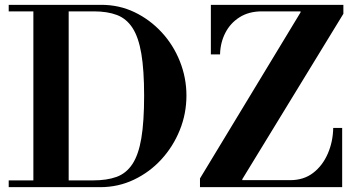

<svg xmlns="http://www.w3.org/2000/svg" viewBox="-20 -774 1464 794"><path d="M16 0V-28H364Q422 -28 462 -42.5Q502 -57 527.5 -95.5Q553 -134 564.5 -202.5Q576 -271 576 -378Q576 -484 564.5 -552Q553 -620 528 -658.5Q503 -697 463.5 -712Q424 -727 368 -727H16V-754H399Q473 -754 536.5 -723.5Q600 -693 648.5 -640.5Q697 -588 724 -520Q751 -452 751 -379Q751 -304 723.5 -236Q696 -168 647.5 -115Q599 -62 534 -31Q469 0 394 0ZM118 -15V-754H264V-15ZM807 -7V-36L1223 -723V-729L1400 -735V-717L982 -33V-21ZM807 0V-29H1180Q1236 -29 1275 -59Q1314 -89 1335.5 -138.5Q1357 -188 1358 -245H1395V0ZM852 -549V-754H1400V-727H1063Q1009 -727 970.5 -702.5Q932 -678 911.5 -637.5Q891 -597 890 -549Z"/></svg>

Font: Libre Bodoni Medium
Style: Regular
Weight: 500
Designer: Pablo Impallari, Rodrigo Fuenzalida
Foundry: Impallari Type
Version: Version 2.005;gftools[0.9.23]